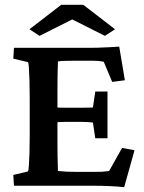

<svg xmlns="http://www.w3.org/2000/svg" viewBox="-20 -772 600 798"><path d="M496.1 5.9Q469.7 2.9 435.5 1.5Q401.4 0 374 0H38.1L35.2 -44.9L96.7 -59.6Q98.6 -64.5 100.1 -84Q101.6 -103.5 102.5 -135.3Q103.5 -167 103.5 -208V-364.3Q103.5 -406.2 102.5 -438.5Q101.6 -470.7 100.1 -490.2Q98.6 -509.8 96.7 -513.7L35.2 -528.3L38.1 -573.2H343.8Q361.3 -573.2 385.3 -573.7Q409.2 -574.2 433.1 -575.7Q457 -577.1 475.6 -578.1L499 -438.5L446.3 -431.6L411.1 -515.6Q399.4 -517.6 389.6 -518.6Q379.9 -519.5 368.2 -519.5H283.2Q264.6 -519.5 248.5 -519Q232.4 -518.6 220.7 -516.6Q220.7 -510.7 220.2 -494.1Q219.7 -477.5 219.2 -453.1Q218.8 -428.7 218.8 -399.4V-175.8Q218.8 -147.5 219.2 -124.5Q219.7 -101.6 220.2 -85.4Q220.7 -69.3 220.7 -61.5Q237.3 -59.6 254.9 -58.6Q272.5 -57.6 298.8 -57.6H364.3Q388.7 -57.6 401.4 -58.1Q414.1 -58.6 420.4 -59.6Q426.8 -60.5 433.6 -61.5L487.3 -157.2L539.1 -147.5ZM376 -197.3 366.2 -262.7Q359.4 -263.7 345.7 -264.6Q332 -265.6 313.5 -265.6H255.9Q240.2 -265.6 225.1 -264.6Q210 -263.7 199.2 -262.7V-326.2Q210 -325.2 225.1 -324.7Q240.2 -324.2 255.9 -324.2H313.5Q332 -324.2 345.7 -324.7Q359.4 -325.2 366.2 -325.2L376 -391.6H426.8V-197.3ZM458 -650.4 416 -623 249 -707H311.5L144.5 -623L102.5 -650.4L234.4 -752H326.2Z"/></svg>

Font: Crimson Pro ExtraLight SemiBold
Style: Regular
Weight: 600
Version: Version 1.002